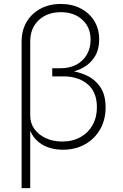

<svg xmlns="http://www.w3.org/2000/svg" viewBox="-20 -756 629 980"><path d="M90.3 204.1V-543.5Q90.3 -600.6 115.7 -643.8Q141.1 -687 186.3 -711.4Q231.4 -735.8 290.5 -735.8Q348.1 -735.8 392.3 -712.6Q436.5 -689.5 461.4 -648.7Q486.3 -607.9 486.3 -554.2Q486.3 -504.4 464.8 -468.8Q443.4 -433.1 407.2 -412.4Q371.1 -391.6 326.7 -384.8V-396.5Q375.5 -391.6 419.4 -372.1Q463.4 -352.5 491.2 -312.7Q519 -272.9 519 -208Q519 -144.5 491 -95.7Q462.9 -46.9 413.8 -19.3Q364.7 8.3 300.8 8.3Q259.3 8.3 224.9 -4.2Q190.4 -16.6 165.5 -41.5Q140.6 -66.4 128.9 -103.5L134.3 -112.8V204.1ZM297.4 -33.7Q350.6 -33.7 390.4 -55.9Q430.2 -78.1 452.4 -117.4Q474.6 -156.7 474.6 -208.5Q474.6 -286.1 427.2 -326.2Q379.9 -366.2 303.2 -366.2H246.6V-407.7H290Q335.4 -407.7 369.9 -426Q404.3 -444.3 423.3 -477.3Q442.4 -510.3 442.4 -553.7Q442.4 -616.2 400.4 -655Q358.4 -693.8 290.5 -693.8Q221.2 -693.8 177.7 -653.1Q134.3 -612.3 134.3 -544.4V-165Q134.3 -127 155.8 -97.4Q177.2 -67.9 213.9 -50.8Q250.5 -33.7 297.4 -33.7Z"/></svg>

Font: Inter ExtraLight
Style: Regular
Weight: 250
Designer: Rasmus Andersson
Foundry: rsms
Version: Version 4.001;git-66647c0bb